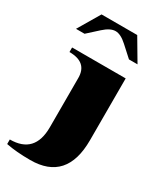

<svg xmlns="http://www.w3.org/2000/svg" viewBox="-187 -793 735 873"><g transform="rotate(30 180.5 -357.0)"><path d="M76.9 -724.9H264.2L332 -610.1H287.1L231.4 -660.6Q197.8 -691.2 170.7 -691.2Q143.3 -691.2 109.6 -660.6L54 -610.1H9ZM36.1 -527.8H317.4V-202.9Q317.4 10.7 126.7 10.7Q53.5 10.7 0 0V-23.9Q129.9 -23.9 129.9 -162.8V-421.9Q129.9 -503.9 36.1 -503.9Z"/></g></svg>

Font: itsadzoke
Style: Regular
Weight: 700
Width: 7
Version: Version 0.45